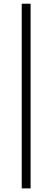

<svg xmlns="http://www.w3.org/2000/svg" viewBox="-20 -832 289 1057"><path d="M99.6 -811.5H148.4V205.1H99.6Z"/></svg>

Font: Reddit Sans Fudge Light
Style: Regular
Weight: 300
Designer: Stephen Hutchings
Foundry: Reddit
Version: Version 1.013